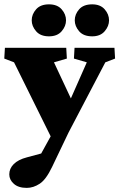

<svg xmlns="http://www.w3.org/2000/svg" viewBox="-26 -660 561 902"><path d="M223.6 3.9 40 -367.2 -5.9 -384.8 -2.9 -435.5H285.2L288.1 -384.8L227.5 -367.2L322.3 -165ZM511.7 -435.5 514.6 -384.8 468.8 -367.2 295.9 -37.1 218.8 124Q190.4 183.6 160.6 203.1Q130.9 222.7 99.6 222.7Q60.5 222.7 39.1 203.6Q17.6 184.6 17.6 159.2Q17.6 131.8 38.6 110.8Q59.6 89.8 100.6 79.1L231.4 43.9L153.3 86.9L278.3 -139.6L293 -166L381.8 -367.2L321.3 -384.8L324.2 -435.5ZM204.1 -489.3Q164.1 -489.3 143.6 -513.2Q123 -537.1 123 -564.5Q123 -592.8 143.6 -616.2Q164.1 -639.6 204.1 -639.6Q243.2 -639.6 263.7 -616.2Q284.2 -592.8 284.2 -564.5Q284.2 -537.1 263.7 -513.2Q243.2 -489.3 204.1 -489.3ZM407.2 -489.3Q366.2 -489.3 345.7 -513.2Q325.2 -537.1 325.2 -564.5Q325.2 -592.8 345.7 -616.2Q366.2 -639.6 407.2 -639.6Q445.3 -639.6 465.8 -616.2Q486.3 -592.8 486.3 -564.5Q486.3 -537.1 465.8 -513.2Q445.3 -489.3 407.2 -489.3Z"/></svg>

Font: Crimson Pro Black
Style: Regular
Weight: 900
Designer: Jacques Le Bailly
Foundry: Baron von Fonthausen
Version: Version 1.003